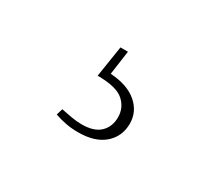

<svg xmlns="http://www.w3.org/2000/svg" viewBox="-55 -113 511 444"><g transform="rotate(30 200.0 109.5)"><path d="M151 83 164 0H184L175 64Q221 67 246 88.5Q271 110 271 142Q271 176 246.5 197.5Q222 219 177 219Q159 219 143.5 216Q128 213 114 208L119 191Q133 194 147.5 196.5Q162 199 175 199Q208 199 224 183.5Q240 168 240 143Q240 117 220.5 100Q201 83 151 83Z"/></g></svg>

Font: Source Serif 4 SmText ExtraLight
Style: Regular
Weight: 200
Designer: Frank Grießhammer
Foundry: Adobe
Version: Version 4.005;hotconv 1.1.0;makeotfexe 2.6.0